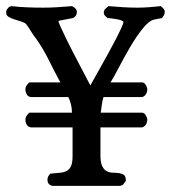

<svg xmlns="http://www.w3.org/2000/svg" viewBox="-26 -600 561 627"><path d="M302 -184V-93Q302 -69 308 -57Q314 -45 323.5 -40.5Q333 -36 343.5 -36Q354 -36 363.5 -34.5Q373 -33 379 -28.5Q385 -24 385 -10L376 3L367 7H145Q129 3 129 -13Q129 -25 139 -33Q157 -35 170.5 -36Q184 -37 193 -42.5Q202 -48 206.5 -59Q211 -70 211 -91V-184H74L66 -187Q57 -196 57 -209Q57 -216 61 -222Q65 -228 70 -232H209Q209 -259 197 -283H74L66 -286Q57 -295 57 -308Q57 -315 61 -321Q65 -327 70 -331H171Q151 -368 132.5 -405.5Q114 -443 89 -478V-477Q81 -488 74.5 -499Q68 -510 60 -520H61Q55 -526 44 -529.5Q33 -533 21.5 -536.5Q10 -540 2 -545Q-6 -550 -6 -560Q-6 -565 -3 -569.5Q0 -574 3 -577L11 -580Q37 -577 63.5 -576Q90 -575 116 -575Q139 -575 162.5 -576.5Q186 -578 209 -580Q214 -578 219.5 -573Q225 -568 225 -561Q225 -547 212 -541Q200 -539 188.5 -536.5Q177 -534 165 -532Q165 -527 172 -512Q179 -497 189 -476Q199 -455 211.5 -431Q224 -407 235.5 -385Q247 -363 256 -346Q265 -329 269 -321Q273 -328 282.5 -345Q292 -362 304 -383.5Q316 -405 329 -428.5Q342 -452 352.5 -472.5Q363 -493 370 -508Q377 -523 377 -528Q377 -531 370 -533.5Q363 -536 354.5 -537.5Q346 -539 337.5 -540Q329 -541 326 -541Q321 -544 317 -548.5Q313 -553 313 -559Q313 -566 318 -571Q323 -576 328 -580Q352 -578 375.5 -576.5Q399 -575 423 -575Q442 -575 461 -576.5Q480 -578 499 -580Q504 -576 508 -571.5Q512 -567 512 -561Q512 -555 509.5 -550.5Q507 -546 503 -541L477 -536Q460 -532 439 -505.5Q418 -479 398.5 -445.5Q379 -412 362 -379.5Q345 -347 335 -331H438Q445 -331 450 -322.5Q455 -314 455 -308Q455 -300 450.5 -292.5Q446 -285 438 -283H312Q308 -270 306.5 -257.5Q305 -245 303 -232H438Q445 -232 450 -223.5Q455 -215 455 -209Q455 -201 450.5 -193.5Q446 -186 438 -184Z"/></svg>

Font: Hand Textur
Style: Regular
Weight: 400
Designer: F. H. Ehmcke um 1935
Foundry: Peter Wiegel
Version: Version 1.000